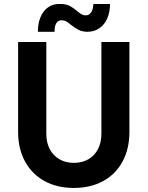

<svg xmlns="http://www.w3.org/2000/svg" viewBox="-20 -929 736 957"><path d="M70.3 -271.5V-719.7H210.9V-261.7Q210.9 -218.3 228 -185.8Q245.1 -153.3 276.1 -135.3Q307.1 -117.2 347.7 -117.2Q389.6 -117.2 420.7 -135.3Q451.7 -153.3 468.5 -186Q485.4 -218.8 485.4 -261.7V-719.7H625V-271.5Q625 -187.5 591.1 -124.3Q557.1 -61 494.4 -26.6Q431.6 7.8 347.7 7.8Q264.6 7.8 201.9 -26.6Q139.2 -61 104.7 -124.3Q70.3 -187.5 70.3 -271.5ZM278.3 -909.2Q306.6 -909.7 325.4 -900.4Q344.2 -891.1 364.3 -874Q377 -863.3 386.2 -857.9Q395.5 -852.5 406.2 -852.5Q424.8 -852.5 434.8 -868.2Q444.8 -883.8 445.3 -909.2H528.3Q528.3 -869.6 515.1 -838.4Q502 -807.1 476.6 -789.1Q451.2 -771 416 -770.5Q389.6 -771 371.6 -780.3Q353.5 -789.6 333 -805.7Q320.3 -816.9 309.8 -822.5Q299.3 -828.1 288.1 -828.1Q270 -828.6 260.7 -813.5Q251.5 -798.3 252 -770.5H168.9Q168.5 -811 181.6 -843Q194.8 -875 219.7 -892.6Q244.6 -910.2 278.3 -909.2Z"/></svg>

Font: Reddit Sans Fudge
Style: Bold
Weight: 700
Designer: Stephen Hutchings
Foundry: Reddit
Version: Version 1.013